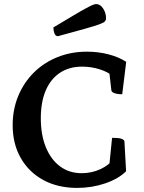

<svg xmlns="http://www.w3.org/2000/svg" viewBox="-20 -908 703 940"><path d="M357.5 12Q263.2 12 192.1 -26.6Q121.1 -65.2 81.6 -134.5Q42 -203.7 42 -295.2Q42 -372.6 69.4 -438.3Q96.7 -504 145.4 -552.5Q194.1 -601 260.7 -628Q327.4 -655 405.3 -655Q460.4 -655 510.1 -642.3Q559.8 -629.5 597.9 -605.5L578.4 -446.6Q554.8 -446.6 540.7 -451.9Q526.6 -457.1 525.2 -465.4L513.9 -565.3L537.6 -531.3Q510.8 -555 468.9 -568.4Q427.1 -581.8 381.4 -581.8Q319.1 -581.8 273.6 -551.7Q228.1 -521.6 203.9 -465Q179.8 -408.4 179.8 -329.3Q179.8 -247.2 204.7 -186.7Q229.6 -126.2 274.5 -93.1Q319.4 -60.1 379.7 -60.1Q429 -60.1 472 -79.9Q515 -99.8 538.4 -133.4L513.6 -83.6L528.7 -233.2Q558.9 -233.2 571.6 -229.6Q584.3 -226.1 589.1 -217.6L597.3 -69.6Q560 -32.3 494.6 -10.1Q429.3 12 357.5 12ZM263.7 -730.8Q251.6 -730.8 246.5 -744.6Q241.4 -758.3 241.4 -773.7Q302 -809.9 340.3 -832.7Q378.5 -855.5 400.6 -867.3Q422.6 -879.2 433.5 -883.6Q444.3 -888.1 450.7 -888.1Q470.6 -888.1 484.9 -866.5Q499.2 -844.9 499.2 -817.9Q499.2 -809.6 493.5 -803.2Q487.8 -796.8 466.1 -788.9Q444.3 -780.9 396.6 -767.4Q348.9 -753.9 263.7 -730.8Z"/></svg>

Font: Petrona
Style: Regular
Weight: 400
Designer: Ringo R. Seeber
Foundry: Ringo R. Seeber
Version: Version 2.001; ttfautohint (v1.8.3)